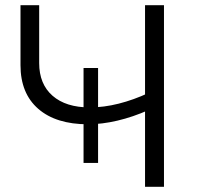

<svg xmlns="http://www.w3.org/2000/svg" viewBox="-20 -720 771 740"><path d="M302 -92V-458H358V-92ZM553 -296Q492 -269 432.5 -255Q373 -241 319 -241Q196 -241 127.5 -300.5Q59 -360 59 -469V-700H131V-477Q131 -396 182.5 -351Q234 -306 326 -306Q380 -306 437.5 -320.5Q495 -335 553 -362ZM539 0V-700H612V0Z"/></svg>

Font: MOST Montserrat
Style: Regular
Weight: 400
Designer: Julieta Ulanovsky
Foundry: Julieta Ulanovsky
Version: Version 8.000;March 11, 2024;FontCreator 15.0.0.2926 64-bit